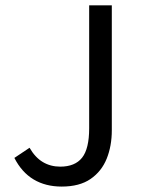

<svg xmlns="http://www.w3.org/2000/svg" viewBox="-20 -676 519 708"><path d="M207.4 12Q148 12 104 -14.3Q60 -40.7 33 -93.7L89 -131.1Q109.5 -95.5 137.9 -78.5Q166.4 -61.5 202 -61.5Q256.4 -61.5 282.6 -94.4Q308.8 -127.3 308.8 -203.1V-656.3H392.3V-195.5Q392.3 -137.9 373.5 -91Q354.6 -44.1 314 -16.1Q273.3 12 207.4 12Z"/></svg>

Font: Source Sans 3
Style: Regular
Weight: 200
Designer: Paul D. Hunt
Foundry: Adobe
Version: Version 3.046;hotconv 1.0.118;makeotfexe 2.5.65603